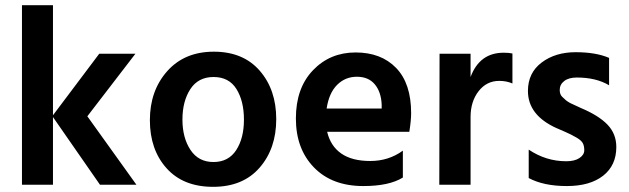

<svg xmlns="http://www.w3.org/2000/svg" viewBox="-20 -715 2436 743"><path d="M185 0H65V-695H185V-269L364 -507H504L318 -265L508 0H367L185 -262Z M806.5 -417Q747 -417 716.5 -370Q686 -323 686 -252.5Q686 -182 717 -135Q748 -88 806 -88Q864 -88 894 -134Q924 -180 924 -252Q924 -324 895 -370.5Q866 -417 806.5 -417ZM807.5 -515Q921 -515 985 -441.5Q1049 -368 1049 -254Q1049 -140 984.5 -66Q920 8 804.5 8Q689 8 624.5 -64Q560 -136 560 -250Q560 -364 627 -439.5Q694 -515 807.5 -515Z M1244 -295H1457V-310Q1455 -359 1430.5 -388.5Q1406 -418 1361 -418Q1316 -418 1284.5 -386.5Q1253 -355 1244 -295ZM1386 5Q1265 5 1195 -67Q1125 -139 1125 -256.5Q1125 -374 1191 -443Q1257 -512 1356 -512Q1455 -512 1513 -452Q1571 -392 1571 -277Q1571 -249 1564 -205H1246Q1259 -150 1300.5 -121Q1342 -92 1413 -92Q1484 -92 1539 -132V-28Q1486 5 1386 5Z M1801 0H1680L1681 -507H1801V-417Q1836 -511 1929 -511Q1950 -511 1963 -508V-392Q1940 -402 1912 -402Q1863 -402 1832 -362Q1801 -322 1801 -262Z M2365 -146Q2365 -75 2314 -35Q2263 5 2173.5 5Q2084 5 2026 -26V-136Q2093 -91 2171 -91Q2204 -91 2222.5 -103.5Q2241 -116 2241 -133.5Q2241 -151 2235 -161.5Q2229 -172 2212 -182Q2190 -195 2167.5 -204.5Q2145 -214 2143.5 -215Q2142 -216 2139 -217Q2136 -218 2134 -219Q2023 -269 2023 -363Q2023 -433 2076 -473Q2129 -513 2207.5 -513Q2286 -513 2337 -491V-385Q2287 -415 2212 -415Q2181 -415 2163.5 -401.5Q2146 -388 2146 -367Q2146 -350 2155 -341Q2164 -332 2170 -327Q2176 -322 2187 -316Q2214 -303 2228 -297Q2297 -268 2331 -232.5Q2365 -197 2365 -146Z"/></svg>

Font: Hind Mysuru SemiBold
Style: Regular
Weight: 600
Designer: Manushi Parikh, Hitesh Malaviya
Foundry: Indian Type Foundry
Version: Version 0.703;PS 1.0;hotconv 1.0.86;makeotf.lib2.5.63406